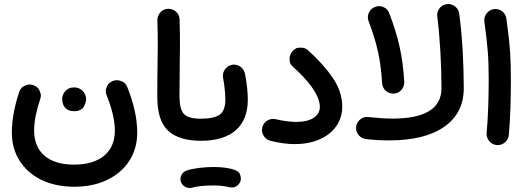

<svg xmlns="http://www.w3.org/2000/svg" viewBox="-20 -670 2627 959"><path d="M350.1 262.7C413.1 262.7 468.3 251.5 515.6 228.5C610.4 182.6 665.5 98.6 665.5 -7.3C665.5 -83 645.5 -160.6 615.7 -235.4C609.4 -249.5 601.1 -258.8 590.3 -263.2C579.6 -267.6 570.8 -269.5 564 -269.5C556.6 -269.5 549.8 -268.1 542.5 -265.1C528.8 -259.3 519.5 -251 515.1 -240.7C510.7 -230.5 508.3 -221.7 508.3 -214.4C508.3 -207 509.8 -200.2 513.2 -192.9C538.1 -129.9 553.7 -71.3 553.7 -17.1C553.7 88.9 480 152.3 349.6 152.3C220.2 152.3 150.4 88.9 150.4 -18.1C150.4 -64.9 162.6 -121.6 180.2 -172.9C182.6 -179.2 184.1 -186 184.1 -192.4C184.1 -199.7 181.6 -209 176.3 -220.2C170.9 -231 161.6 -238.8 147.5 -244.1C141.1 -246.6 134.3 -248 127.9 -248C120.6 -248 111.3 -245.6 100.6 -240.7C89.8 -235.4 81.5 -225.6 76.2 -211.4C54.2 -145.5 39.1 -74.2 39.1 -8.3C39.1 44.9 51.8 91.8 77.6 132.3C128.9 213.9 224.6 262.7 350.1 262.7ZM290.5 -175.8C290.5 -166.5 292 -157.7 294.9 -149.4C302.2 -131.3 316.9 -114.7 349.6 -114.7C373.5 -114.7 389.6 -122.1 397.9 -136.2C406.2 -150.4 410.2 -163.1 410.2 -175.3C410.2 -185.5 406.7 -195.8 400.4 -206.5C390.6 -221.7 374 -233.4 349.1 -233.4C332 -233.4 317.9 -227.5 307.1 -215.8C295.9 -203.6 290.5 -190.4 290.5 -175.8Z M765.6 -187C765.6 -106.4 783.7 -49.8 820.3 -16.6C856.9 16.6 911.1 33.2 982.9 33.2H983.4C998.5 33.2 1011.7 27.8 1022.5 17.1C1033.2 5.9 1038.6 -6.8 1038.6 -22C1038.6 -52.7 1014.2 -77.1 983.4 -77.1H982.9C940.4 -77.1 912.1 -85.4 897.9 -101.6C883.8 -117.7 876.5 -147 876.5 -188.5C876.5 -315.9 878.9 -397.9 878.9 -444.8C878.9 -485.8 878.4 -528.3 877 -572.8C876.5 -603.5 850.6 -626 821.8 -626H819.3C804.2 -625.5 792 -620.1 781.7 -608.9C771.5 -597.7 766.1 -584.5 766.1 -569.8V-568.4C767.6 -523.4 768.1 -480.5 768.1 -439.5C768.1 -393.1 765.6 -312 765.6 -187Z M928.2 -22C928.2 -6.8 933.6 5.9 944.3 17.1C955.6 27.8 968.3 33.2 983.4 33.2C1136.2 33.2 1217.8 -39.1 1217.8 -172.4C1217.8 -205.6 1213.4 -251.5 1204.1 -299.8C1198.7 -329.6 1173.3 -347.2 1149.9 -347.2C1147 -347.2 1144 -347.2 1141.1 -346.7C1111.3 -342.3 1093.3 -315.9 1093.3 -292C1093.3 -289.6 1093.3 -286.6 1093.8 -284.2C1101.6 -243.2 1105.5 -198.7 1105.5 -172.9C1105.5 -135.7 1096.2 -110.4 1077.1 -97.2C1058.1 -84 1026.9 -77.1 983.4 -77.1C968.3 -77.1 955.6 -71.8 944.3 -61C933.6 -50.3 928.2 -37.1 928.2 -22ZM883.3 236.8C890.6 259.8 911.6 269 926.8 269C931.2 269 935.1 268.6 939 267.6C963.9 259.8 1003.4 256.3 1047.9 256.3C1075.7 256.3 1106.4 259.8 1125.5 265.1C1129.4 266.1 1133.3 266.6 1137.2 266.6C1147.5 266.6 1163.1 263.7 1175.3 246.1C1180.7 238.8 1183.1 230.5 1183.1 221.7C1183.1 218.3 1182.1 211.9 1179.7 203.6C1177.2 194.8 1170.4 187 1158.2 180.7C1132.3 170.4 1094.2 164.1 1047.9 164.1C1001 164.1 950.2 169.9 913.6 181.2C889.6 189 881.3 210 881.3 224.1C881.3 228.5 881.8 232.4 883.3 236.8Z M1290 -32.7C1289.1 -28.3 1288.6 -24.4 1288.6 -20.5C1288.6 -0.5 1302.2 26.4 1332 33.7C1375.5 44.4 1416 49.8 1453.1 49.8C1591.3 49.8 1689.5 -24.4 1689.5 -137.2C1689.5 -186.5 1673.8 -234.9 1642.1 -281.2C1610.4 -327.6 1569.3 -373 1519 -418.5C1508.8 -427.7 1497.1 -432.1 1483.4 -432.1C1481.9 -432.1 1476.6 -431.6 1468.3 -431.2C1460 -430.7 1450.7 -424.3 1440.4 -413.1C1431.2 -402.8 1426.3 -391.1 1426.3 -377C1426.3 -375.5 1426.8 -371.1 1427.2 -362.8C1427.7 -354.5 1433.6 -345.2 1444.8 -335C1515.1 -272.5 1577.6 -197.3 1577.6 -135.7C1577.6 -89.4 1532.2 -61 1460.4 -61C1430.7 -61 1391.1 -66.4 1356.4 -74.7C1352.1 -75.7 1348.1 -76.2 1344.2 -76.2C1323.2 -76.2 1296.4 -62 1290 -32.7Z M1758.3 -35.2V-29.8C1758.3 -4.4 1778.3 21.5 1809.1 24.9C1850.1 29.3 1888.2 31.2 1923.8 31.2C2042.5 31.2 2134.3 8.8 2199.2 -37.1C2264.2 -82.5 2296.4 -146.5 2296.4 -230C2296.4 -289.1 2294.4 -351.6 2291 -417.5C2287.1 -482.9 2281.2 -544.4 2273.9 -601.6C2270 -631.3 2243.2 -649.9 2219.2 -649.9C2216.8 -649.9 2213.9 -649.9 2211.4 -649.4C2181.6 -645.5 2163.6 -619.1 2163.6 -595.2C2163.6 -592.8 2163.6 -589.8 2164.1 -587.4C2177.7 -482.9 2185.1 -341.8 2185.1 -230C2185.1 -125 2099.1 -77.6 1939 -77.6C1901.9 -77.6 1865.2 -81.1 1818.8 -85.4C1816.9 -85.9 1814.9 -85.9 1812.5 -85.9C1787.6 -85.9 1761.7 -65.9 1758.3 -35.2ZM1820.8 -564.9C1862.3 -456.1 1881.8 -372.1 1888.7 -253.4C1891.1 -222.7 1917 -202.6 1942.9 -202.6H1948.2C1979 -205.1 1999 -231.4 1999 -257.3V-262.7C1991.2 -392.6 1970.2 -482.4 1924.8 -602.5C1919.4 -616.7 1911.6 -626.5 1900.9 -631.8C1890.1 -637.2 1880.9 -639.6 1873.5 -639.6C1867.2 -639.6 1860.4 -638.2 1854 -635.7C1826.2 -625.5 1817.4 -599.6 1817.4 -583.5C1817.4 -577.1 1818.4 -571.3 1820.8 -564.9Z M2399.4 -562C2416.5 -434.6 2420.9 -381.3 2420.9 -270.5C2420.9 -182.6 2418 -85.4 2410.6 -4.9V0C2410.6 25.9 2431.6 52.2 2461.4 54.7H2466.8C2492.7 54.7 2519 33.7 2521.5 3.9C2528.8 -76.7 2531.7 -174.8 2531.7 -265.1C2531.7 -383.3 2527.3 -448.2 2509.3 -576.7C2505.4 -607.4 2479 -625 2455.1 -625C2452.6 -625 2449.7 -625 2447.3 -624.5C2417.5 -620.6 2398.9 -593.8 2398.9 -569.8C2398.9 -567.4 2398.9 -564.5 2399.4 -562Z"/></svg>

Font: Mikhak SemiBold
Style: Regular
Weight: 600
Designer: Amin Abedi
Version: Version 3.2